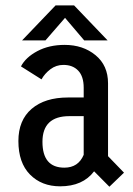

<svg xmlns="http://www.w3.org/2000/svg" viewBox="-20 -678 490 710"><path d="M378 -528.5H291.5L220.5 -612L148 -528.5H61.5L185.5 -658H254ZM384.5 12.5 328 -44.5Q286 11 202.5 11Q134 11 91 -32.5Q48 -76 48 -156.5Q48 -233.5 97 -275.5Q146 -317.5 231.5 -317.5H289.5V-353.5Q289.5 -395.5 269.2 -416.8Q249 -438 214.5 -438Q187.5 -438 166.2 -421.8Q145 -405.5 133.5 -384.5L57.5 -432.5Q75 -466 118.2 -489Q161.5 -512 219 -512Q287 -512 333.2 -474Q379.5 -436 379.5 -370V-100.5L438.5 -39.5ZM218 -58Q269.5 -58 289.5 -105.5V-248.5H236.5Q137 -248.5 137 -153.5Q137 -58 218 -58Z"/></svg>

Font: League Mono Condensed
Style: Regular
Weight: 400
Width: 1
Designer: Tyler Finck
Foundry: The League of Moveable Type / Tyler Finck
Version: Version 2.210